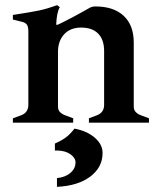

<svg xmlns="http://www.w3.org/2000/svg" viewBox="-20 -476 609 745"><path d="M558 -17V0H325V-17L357 -29Q384 -40 384 -69V-278Q384 -322 361 -345.5Q338 -369 295 -369Q253 -369 229 -343Q205 -317 205 -275V-62Q205 -49 213 -41Q221 -33 232 -29L264 -17V0H30V-17L63 -29Q90 -40 90 -69V-354Q90 -374 83.5 -381.5Q77 -389 63 -392L30 -400V-418Q102 -429 132.5 -435.5Q163 -442 202 -456L212 -448Q200 -428 198 -380H204Q253 -403 325 -444Q336 -451 350 -451Q421 -451 460 -414.5Q499 -378 499 -311V-62Q499 -49 507 -41Q515 -33 526 -29ZM201 215Q233 212 253 195Q273 178 273 154Q273 137 254 123Q235 109 203 108H193V81Q220 69 236.5 56.5Q253 44 269 23Q317 32 347.5 58Q378 84 378 118Q378 173 330.5 209Q283 245 201 249Z"/></svg>

Font: Ibarra Real Nova
Style: Bold
Weight: 700
Designer: Jose Maria Ribagorda & Octavio Pardo
Foundry: Jose Maria Ribagorda
Version: Version 1.014